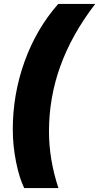

<svg xmlns="http://www.w3.org/2000/svg" viewBox="-20 -762 504 976"><path d="M45 -104Q45 -283 105 -449.5Q165 -616 276 -742H464Q345 -587 287 -426.5Q229 -266 229 -94Q229 49 277 194H103Q78 143 61.5 60.5Q45 -22 45 -104Z"/></svg>

Font: Idrija
Style: Italic
Weight: 800
Italic angle: -11.3°
Designer: Julieta Ulanovsky
Foundry: Julieta Ulanovsky
Version: Version 7.200